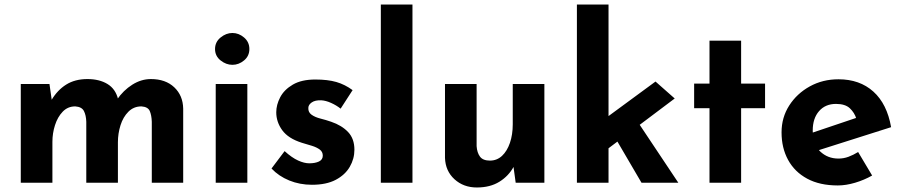

<svg xmlns="http://www.w3.org/2000/svg" viewBox="-20 -809 3995 850"><path d="M199 -437 210 -360 208 -366Q234 -410 273 -434.5Q312 -459 367 -459Q420 -459 456 -437Q492 -415 503 -369L498 -368Q526 -409 565.5 -434Q605 -459 648 -459Q713 -459 751.5 -422.5Q790 -386 791 -328V0H652V-270Q651 -299 643 -317.5Q635 -336 606 -338Q572 -338 548.5 -314.5Q525 -291 513.5 -254.5Q502 -218 502 -179V0H362V-270Q361 -299 351.5 -317.5Q342 -336 313 -338Q280 -338 257.5 -314.5Q235 -291 223.5 -255Q212 -219 212 -181V0H72V-437Z M935 -437H1075V0H935ZM932 -592Q932 -623 956.5 -643Q981 -663 1009 -663Q1037 -663 1060.5 -643Q1084 -623 1084 -592Q1084 -561 1060.5 -541.5Q1037 -522 1009 -522Q981 -522 956.5 -541.5Q932 -561 932 -592Z M1361 9Q1307 9 1260.5 -10Q1214 -29 1182 -63L1240 -140Q1272 -111 1299.5 -98.5Q1327 -86 1349 -86Q1375 -86 1392 -94Q1409 -102 1409 -120Q1409 -137 1395.5 -147Q1382 -157 1361 -163.5Q1340 -170 1316 -177Q1256 -196 1229.5 -232.5Q1203 -269 1203 -312Q1203 -345 1220.5 -378.5Q1238 -412 1276.5 -434.5Q1315 -457 1376 -457Q1431 -457 1469 -446Q1507 -435 1541 -410L1488 -328Q1469 -343 1445.5 -353.5Q1422 -364 1402 -365Q1375 -366 1360 -355.5Q1345 -345 1345 -331Q1344 -312 1359.5 -301Q1375 -290 1399 -284Q1423 -278 1446 -270Q1493 -254 1521 -224.5Q1549 -195 1549 -146Q1549 -106 1528.5 -70.5Q1508 -35 1466.5 -13Q1425 9 1361 9Z M1666 -789H1806V0H1666Z M2091 21Q2032 21 1992 -15.5Q1952 -52 1950 -110V-437H2090V-162Q2092 -133 2105 -115.5Q2118 -98 2149 -98Q2180 -98 2202.5 -119Q2225 -140 2237.5 -176.5Q2250 -213 2250 -259V-437H2390V0H2263L2252 -80L2254 -71Q2232 -30 2191 -4.5Q2150 21 2091 21Z M2534 0V-789H2674V0ZM2785 -297 2983 0H2820L2693 -217ZM2632 -121 2618 -254 2882 -448 2967 -373Z M3121 -629H3261V-439H3367V-330H3261V0H3121V-330H3053V-439H3121Z M3689 12Q3609 12 3553.5 -18Q3498 -48 3469 -101Q3440 -154 3440 -223Q3440 -289 3474 -342Q3508 -395 3565 -426.5Q3622 -458 3692 -458Q3786 -458 3846.5 -403.5Q3907 -349 3925 -246L3585 -138L3554 -214L3800 -297L3771 -284Q3763 -310 3742.5 -329.5Q3722 -349 3681 -349Q3634 -349 3606 -317Q3578 -285 3578 -231Q3578 -170 3611 -138.5Q3644 -107 3692 -107Q3715 -107 3736.5 -115Q3758 -123 3779 -136L3841 -32Q3806 -12 3765.5 0Q3725 12 3689 12Z"/></svg>

Font: Reem Kufi Fun
Style: Regular
Weight: 400
Designer: Khaled Hosny
Version: Version 1.005